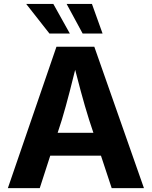

<svg xmlns="http://www.w3.org/2000/svg" viewBox="-20 -968 781 988"><path d="M20.5 0 270.5 -727.5H465.3L720.7 0H554.7L438.5 -351.6Q417 -419.9 395.5 -499.5Q374 -579.1 349.6 -674.3H383.3Q359.9 -579.1 339.1 -498.8Q318.4 -418.5 298.3 -351.6L184.6 0ZM177.2 -167V-284.7H564V-167ZM405.3 -795.4 322.8 -947.8H453.1L507.8 -795.4ZM234.4 -795.4 114.7 -947.8H254.4L339.4 -795.4Z"/></svg>

Font: Inter 17pt
Style: Bold
Weight: 700
Version: Version 4.001;git-66647c0bb